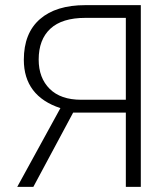

<svg xmlns="http://www.w3.org/2000/svg" viewBox="-20 -731 651 751"><path d="M110.4 0H47.4L216.3 -308.1Q145 -331.5 109.1 -378.9Q73.2 -426.3 73.2 -497.1Q73.2 -601.1 136 -656Q198.7 -710.9 314 -710.9H530.8V0H472.2V-290.5H266.1ZM472.2 -661.1H314Q222.7 -661.1 177 -618.7Q131.3 -576.2 131.3 -498Q131.3 -426.3 174.3 -383.5Q217.3 -340.8 297.4 -340.8H472.2Z"/></svg>

Font: Roboto Web
Style: Light
Weight: 300
Designer: Google
Version: Version 1.200310; 2013